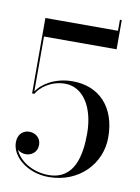

<svg xmlns="http://www.w3.org/2000/svg" viewBox="-90 -864 680 935"><g transform="rotate(10 250.0 -397.0)"><path d="M435 -660V-804.5H426V-750H67V-377H78.5C94.5 -408 146 -451.5 218 -451.5C307 -451.5 365 -360.5 365 -230C365 -124 343 0.5 214 0.5C134.5 0.5 68 -43 47 -95C58 -85.5 73 -80 87 -80C116.5 -80 144 -100 144 -135C144 -175 112 -191 87 -191C56.5 -191 30.5 -170 30.5 -129C30.5 -56.5 114 10 216 10C367 10 469.5 -100 469.5 -230C469.5 -380 383 -469.5 252 -469.5C161 -469.5 99 -424.5 76 -388.5V-660Z"/></g></svg>

Font: Bodoni* 24
Style: Regular
Weight: 400
Version: Version 2.3